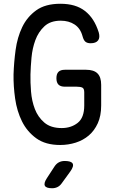

<svg xmlns="http://www.w3.org/2000/svg" viewBox="-20 -761 640 1021"><path d="M428 -270Q428 -290 418 -295Q408 -300 388 -300H325Q302 -300 291 -311Q280 -322 280 -345Q280 -368 291 -379Q302 -390 325 -390H438Q479 -390 498.5 -370.5Q518 -351 518 -310V-200Q518 -145 500 -105.5Q482 -66 452 -40.5Q422 -15 382.5 -2.5Q343 10 300 10Q222 10 173 -25.5Q124 -61 97 -115.5Q70 -170 60.5 -236.5Q51 -303 52 -365Q54 -429 63 -495.5Q72 -562 98 -616.5Q124 -671 172.5 -706Q221 -741 301 -741Q342 -741 374.5 -731.5Q407 -722 432 -702.5Q457 -683 475 -655Q493 -627 505 -589Q513 -561 501.5 -546Q490 -531 462 -531Q445 -531 435 -538.5Q425 -546 419 -568Q408 -610 377 -630.5Q346 -651 303 -651Q248 -651 216 -621Q184 -591 168 -547.5Q152 -504 147.5 -454.5Q143 -405 142 -365Q141 -324 145 -274Q149 -224 165.5 -181Q182 -138 216 -109Q250 -80 308 -80Q358 -80 393 -107.5Q428 -135 428 -200ZM229 187 270 124Q280 109 293.5 102Q307 95 324 95Q359 95 366.5 109Q374 123 353 152L308 214Q299 227 286 233.5Q273 240 257 240Q225 240 218.5 226.5Q212 213 229 187Z"/></svg>

Font: Maple Mono NF
Style: Regular
Weight: 400
Monospace: yes
Designer: subframe7536
Version: Version 7.000